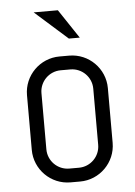

<svg xmlns="http://www.w3.org/2000/svg" viewBox="-52 -740 557 790"><g transform="rotate(-5 227.0 -345.0)"><path d="M394 -137V-363C394 -444 328 -510 247 -510H207C126 -510 60 -444 60 -363V-137C60 -56 126 10 207 10H247C328 10 394 -56 394 -137ZM334 -134C334 -86 295 -47 247 -47H207C159 -47 120 -86 120 -134V-366C120 -414 159 -453 207 -453H247C295 -453 334 -414 334 -366ZM252 -580H297L217 -700H117Z"/></g></svg>

Font: Abel
Style: Regular
Weight: 400
Designer: Matthew Desmond
Foundry: Matthew Desmond
Version: Version 1.002